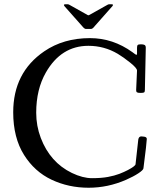

<svg xmlns="http://www.w3.org/2000/svg" viewBox="-20 -862 771 901"><path d="M285.9 -829.1Q280 -835 280 -838.5Q280 -842 286.9 -842H299.1Q301.8 -842 312 -835.9L392.1 -791Q395 -789.6 397.9 -791L478 -835.9Q488.3 -842 491 -842H502.9Q510 -842 510 -839.2Q510 -836.4 508.9 -834.8Q507.8 -833.3 506.2 -831.7Q504.6 -830.1 503.9 -829.1L425 -740Q423.3 -738 420.9 -735.2Q418.5 -732.4 417.5 -731.4Q412.1 -726.1 407 -726.1H383.1Q376 -726.1 365 -740ZM643.1 -221.9 654.1 -220.9Q668.9 -219.7 668.9 -210Q668.9 -195.3 653.1 -72Q651.9 -63.5 629 -48.5Q606.2 -33.4 571.8 -18.3Q486.3 19 396 19Q302.2 19 222.2 -18.6Q142.1 -56.4 92.8 -135Q42 -215.8 42 -335Q42 -521.7 187.5 -621.1Q278.1 -683.1 402.1 -683.1Q510 -683.1 601.3 -617.2Q610.6 -610.4 613.2 -608.4Q615.7 -606.4 618.3 -605.3Q620.8 -604.2 621.9 -605.6Q623 -606.9 623 -611.1V-637.9Q623 -647.5 626.3 -650.8Q629.6 -654.1 641.5 -654.1Q653.3 -654.1 658.7 -650.9Q664.1 -647.7 664.1 -637.9L659.9 -439.9Q659.9 -430.7 656.1 -428.3Q652.3 -426 639.8 -426Q627.2 -426 623 -428.6Q618.9 -431.2 618.9 -439L623 -531Q623 -542.2 591.2 -567.9Q559.3 -593.5 532.7 -609.4Q469 -647 395 -647Q266.8 -647 195.1 -521.5Q149.9 -442.4 149.9 -333Q149.9 -271 171.5 -214.4Q193.1 -157.7 229.7 -116.3Q266.4 -75 317.3 -50.4Q368.2 -25.9 411.9 -25.9Q455.6 -25.9 486.7 -31.7Q517.8 -37.6 540 -46.1Q562.3 -54.7 580.1 -64Q615.2 -82.8 616 -91.1L628.9 -207Q631.3 -221.9 643.1 -221.9Z"/></svg>

Font: Fanwood Text
Style: Regular
Weight: 400
Version: Version 1.1001